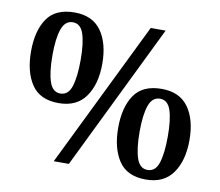

<svg xmlns="http://www.w3.org/2000/svg" viewBox="-80 -820 1063 926"><g transform="rotate(10 451.5 -357.0)"><path d="M212 -280Q120 -280 79 -341.5Q38 -403 38 -503Q38 -604 79 -664Q120 -724 213 -724Q301 -724 344 -664Q387 -604 387 -503Q387 -403 343.5 -341.5Q300 -280 212 -280ZM238 0 587 -714H660L312 0ZM212 -327Q251 -327 266 -373.5Q281 -420 281 -503Q281 -585 266 -630.5Q251 -676 213 -676Q175 -676 159 -630.5Q143 -585 143 -503Q143 -420 158.5 -373.5Q174 -327 212 -327ZM690 10Q598 10 557 -51.5Q516 -113 516 -213Q516 -314 557 -374Q598 -434 691 -434Q779 -434 822 -374Q865 -314 865 -213Q865 -113 821.5 -51.5Q778 10 690 10ZM690 -37Q729 -37 744 -83.5Q759 -130 759 -213Q759 -295 744 -340.5Q729 -386 691 -386Q653 -386 637 -340.5Q621 -295 621 -213Q621 -130 636.5 -83.5Q652 -37 690 -37Z"/></g></svg>

Font: Noto Serif Tibetan SemiBold
Style: Regular
Weight: 600
Designer: Monotype Design Team
Foundry: Monotype Imaging Inc.
Version: Version 2.103; ttfautohint (v1.8.4.7-5d5b)